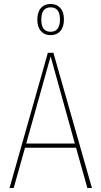

<svg xmlns="http://www.w3.org/2000/svg" viewBox="-20 -947 510 967"><path d="M420 0 363 -203H106L49 0H28L221 -681H249L443 0ZM112 -224H357L235 -663ZM302 -849Q302 -811 284 -790.5Q266 -770 235 -770Q204 -770 186 -790.5Q168 -811 168 -848Q168 -886 186 -906.5Q204 -927 235 -927Q266 -927 284 -906.5Q302 -886 302 -849ZM188 -848Q188 -787 235 -787Q282 -787 282 -849Q282 -910 235 -910Q188 -910 188 -848Z"/></svg>

Font: Fira Sans Extra Condensed Thin
Style: Regular
Weight: 250
Width: 1
Designer: Carrois Corporate & Edenspiekermann AG
Foundry: Carrois Corporate GbR & Edenspiekermann AG
Version: Version 4.203